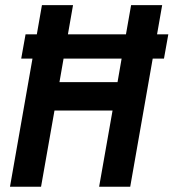

<svg xmlns="http://www.w3.org/2000/svg" viewBox="-20 -713 663 733"><path d="M61 -489.3H104L18.1 0H136.7L188 -291H409.7L358.4 0H477.1L563 -489.3H606L622.6 -582H579.6L599.1 -693.4H480.5L460.9 -582H239.3L258.8 -693.4H140.1L120.6 -582H77.6ZM207 -399.4 222.7 -489.3H444.3L428.7 -399.4Z"/></svg>

Font: Cascadia Mono SemiBold
Style: Italic
Weight: 600
Italic angle: -10°
Monospace: yes
Designer: Aaron Bell
Foundry: Saja Typeworks
Version: Version 2404.023